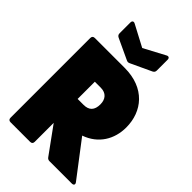

<svg xmlns="http://www.w3.org/2000/svg" viewBox="-284 -1087 1192 1192"><g transform="rotate(45 312.5 -490.5)"><path d="M52 0H224C237 0 244 -7 244 -20V-187L371 -12C377 -3 385 0 395 0H590C606 0 612 -11 602 -24L425 -256C531 -293 583 -383 583 -485C583 -625 492 -740 314 -740H52C39 -740 32 -733 32 -720V-20C32 -7 39 0 52 0ZM155 -846 290 -783C300 -778 307 -778 317 -783L452 -846C462 -851 467 -858 467 -869V-964C467 -979 457 -986 443 -978L304 -904L164 -978C150 -986 140 -979 140 -964V-869C140 -858 145 -851 155 -846ZM244 -397V-548H296C344 -548 368 -518 368 -473C368 -422 344 -397 296 -397Z"/></g></svg>

Font: Malmofest Black-Rounded
Style: Regular
Weight: 800
Designer: Jonny Pinhorn (Poppins), Kolossal
Version: Version 1.004;Glyphs 3.1.2 (3151)